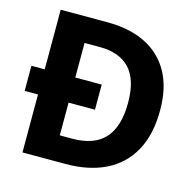

<svg xmlns="http://www.w3.org/2000/svg" viewBox="-104 -821 941 928"><g transform="rotate(15 366.0 -357.0)"><path d="M321.3 -714Q433.2 -714 512.8 -674.3Q592.4 -634.6 635 -558Q677.5 -481.4 677.5 -368.9Q677.5 -246.4 631.8 -164.2Q586.1 -82 502.3 -41Q418.5 0 302.9 0H87.5V-290.2H20.8V-415.8H87.5V-714ZM317.4 -588.8H240.4V-415.8H372.6V-290.2H240.4V-126.4H301.7Q412.3 -126.4 465.4 -185.4Q518.5 -244.4 518.5 -363.4Q518.5 -479 467 -533.9Q415.5 -588.8 317.4 -588.8Z"/></g></svg>

Font: Noto Sans Symbols
Style: Regular
Weight: 400
Designer: Monotype Design Team
Foundry: Monotype Imaging Inc.
Version: Version 2.002